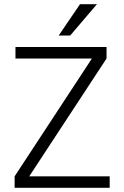

<svg xmlns="http://www.w3.org/2000/svg" viewBox="-20 -899 595 919"><path d="M505 0H50V-55L420 -619H54V-674H490V-619L120 -55H505ZM316 -729H261L363 -879H444Z"/></svg>

Font: Hind Guntur Light
Style: Regular
Weight: 300
Designer: Manushi Parikh, Hitesh Malaviya
Foundry: Indian Type Foundry
Version: Version 1.002;PS 1.0;hotconv 1.0.86;makeotf.lib2.5.63406; tt